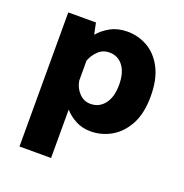

<svg xmlns="http://www.w3.org/2000/svg" viewBox="-128 -626 905 942"><g transform="rotate(20 325.0 -155.5)"><path d="M74 200V-500H218.5L231 -440.5Q256 -470.5 293.5 -490.8Q331 -511 380.5 -511Q437.5 -511 486.2 -483Q535 -455 565 -397.5Q595 -340 595 -251Q595 -162 563.8 -104Q532.5 -46 482.5 -17.5Q432.5 11 375.5 11Q332 11 297.8 -7Q263.5 -25 239 -52.5V200ZM332 -384.5Q297.5 -384.5 273.8 -361.5Q250 -338.5 239 -308V-203.5Q245 -167 269.8 -141.2Q294.5 -115.5 329 -115.5Q374.5 -115.5 402.2 -151.5Q430 -187.5 430 -251Q430 -314.5 403.2 -349.5Q376.5 -384.5 332 -384.5Z"/></g></svg>

Font: Trispace
Style: Bold
Weight: 700
Designer: Tyler Finck
Foundry: Etcetera Type Company
Version: Version 1.210; ttfautohint (v1.8.3)